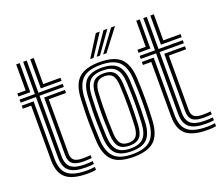

<svg xmlns="http://www.w3.org/2000/svg" viewBox="-128 -976 1367 1176"><g transform="rotate(-20 556.0 -388.0)"><path d="M257.8 -30.5Q183.2 -30.5 150.8 -57.6Q118.2 -84.8 118.2 -147V-540.5H18.2V-560.2H118.2V-770H141.2V-560.2H299.5V-540.5H141.2V-147Q141.2 -95.2 168.2 -72.8Q195.2 -50.2 257.8 -50.2Q271.8 -50.2 284.8 -51Q297.8 -51.8 310.8 -53V-34Q300.8 -32.2 288 -31.4Q275.2 -30.5 257.8 -30.5ZM257.8 8.8Q158.5 8.8 115.5 -27.5Q72.5 -63.8 72.5 -147V-501H18.2V-520.8H95.5V-147Q95.5 -74 133.1 -42.5Q170.8 -11 257.8 -11Q272.2 -11 285.1 -12Q298 -13 310.8 -15V4.2Q290.8 8.8 257.8 8.8ZM257.8 -70Q207.5 -70 185.9 -87.9Q164.2 -105.8 164.2 -147V-520.8H299.5V-501H187V-147Q187 -116.2 203.5 -102.9Q220 -89.5 257.8 -89.5Q273 -89.5 286.2 -90Q299.5 -90.5 310.8 -92V-72.8Q300 -71.5 286.9 -70.8Q273.8 -70 257.8 -70ZM18.2 -580.2V-600H72.5V-770H95.5V-580.2ZM164.2 -580.2V-770H187V-600H299.5V-580.2Z M556.5 8.8Q460.5 8.8 419 -32Q377.5 -72.8 372.8 -162Q370.5 -208.8 369.5 -253.2Q368.5 -297.8 369.4 -343.2Q370.2 -388.8 372.8 -438.5Q377.8 -530.8 421.2 -569.8Q464.8 -608.8 556.5 -608.8Q650 -608.8 692.4 -569.1Q734.8 -529.5 739.5 -438.2Q743 -368 743.2 -300.5Q743.5 -233 739.5 -162Q734.2 -69.5 691.1 -30.4Q648 8.8 556.5 8.8ZM556.5 -9.5Q638.2 -9.5 675.1 -45.6Q712 -81.8 716.5 -163.2Q720.5 -232.8 720.4 -297.9Q720.2 -363 716.5 -437Q712.5 -518 675.9 -554.2Q639.2 -590.5 556.5 -590.5Q474.8 -590.5 437.5 -554.9Q400.2 -519.2 395.5 -437Q392.8 -383.8 392.1 -338.6Q391.5 -293.5 392.5 -251.1Q393.5 -208.8 395.5 -163.2Q399.8 -82.2 436.5 -45.9Q473.2 -9.5 556.5 -9.5ZM556.5 -28Q484.2 -28 453.2 -60.8Q422.2 -93.5 418.2 -165Q416 -212 415.1 -255.4Q414.2 -298.8 415.1 -342.8Q416 -386.8 418.5 -435.8Q422.5 -509.5 454.9 -540.8Q487.2 -572 556.5 -572Q626.8 -572 658.4 -540.1Q690 -508.2 693.8 -436.2Q696.2 -386.2 697 -342.2Q697.8 -298.2 697 -255.2Q696.2 -212.2 693.8 -164.5Q689.8 -92.8 658.4 -60.4Q627 -28 556.5 -28ZM556.5 -46.2Q614.5 -46.2 640.9 -74.1Q667.2 -102 671 -166.8Q674.5 -232 674.6 -295.1Q674.8 -358.2 671 -434Q667.8 -499.2 640.6 -526.5Q613.5 -553.8 556.5 -553.8Q496.5 -553.8 470.6 -525Q444.8 -496.2 441.2 -433.8Q439 -389.2 438.1 -346.5Q437.2 -303.8 438 -259.5Q438.8 -215.2 441.2 -165.8Q444.8 -102 471.4 -74.1Q498 -46.2 556.5 -46.2ZM556.5 -64.5Q510 -64.5 488.5 -88.2Q467 -112 464.2 -166.5Q462 -214 461 -257Q460 -300 460.9 -343.1Q461.8 -386.2 464.2 -433Q467.2 -488.8 489.1 -512.1Q511 -535.5 556.5 -535.5Q602.8 -535.5 624 -511.8Q645.2 -488 648 -433.2Q651.8 -356.8 651.6 -294.1Q651.5 -231.5 648 -167.5Q645 -112.5 623.8 -88.5Q602.5 -64.5 556.5 -64.5ZM556.5 -83Q591 -83 606.9 -103Q622.8 -123 625.2 -168.5Q628.2 -231.5 628.6 -292.5Q629 -353.5 625.2 -432.2Q623 -476.8 607.2 -496.9Q591.5 -517 556.5 -517Q520.5 -517 505 -496.4Q489.5 -475.8 487 -432Q484.8 -383.8 483.9 -341.8Q483 -299.8 483.9 -257.8Q484.8 -215.8 487 -167.5Q489.5 -123.5 505.4 -103.2Q521.2 -83 556.5 -83ZM509.5 -645 596.8 -783.8H622.2L531.2 -645ZM594 -645 696.2 -783.8H721.8L615.8 -645ZM551.8 -645 646.5 -783.8H672L573.2 -645Z M1040.5 -30.5Q966 -30.5 933.5 -57.6Q901 -84.8 901 -147V-540.5H801V-560.2H901V-770H924V-560.2H1082.2V-540.5H924V-147Q924 -95.2 951 -72.8Q978 -50.2 1040.5 -50.2Q1054.5 -50.2 1067.5 -51Q1080.5 -51.8 1093.5 -53V-34Q1083.5 -32.2 1070.8 -31.4Q1058 -30.5 1040.5 -30.5ZM1040.5 8.8Q941.2 8.8 898.2 -27.5Q855.2 -63.8 855.2 -147V-501H801V-520.8H878.2V-147Q878.2 -74 915.9 -42.5Q953.5 -11 1040.5 -11Q1055 -11 1067.9 -12Q1080.8 -13 1093.5 -15V4.2Q1073.5 8.8 1040.5 8.8ZM1040.5 -70Q990.2 -70 968.6 -87.9Q947 -105.8 947 -147V-520.8H1082.2V-501H969.8V-147Q969.8 -116.2 986.2 -102.9Q1002.8 -89.5 1040.5 -89.5Q1055.8 -89.5 1069 -90Q1082.2 -90.5 1093.5 -92V-72.8Q1082.8 -71.5 1069.6 -70.8Q1056.5 -70 1040.5 -70ZM801 -580.2V-600H855.2V-770H878.2V-580.2ZM947 -580.2V-770H969.8V-600H1082.2V-580.2Z"/></g></svg>

Font: Big Shoulders Inline Text Thin
Style: Bold
Weight: 700
Version: Version 2.002